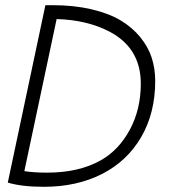

<svg xmlns="http://www.w3.org/2000/svg" viewBox="-20 -700 656 735"><path d="M9.8 -1Q63 15.1 147.9 15.1Q273.9 15.1 370.4 -33.9Q466.8 -83 520.5 -175.3Q574.2 -267.6 574.2 -390.1Q574.2 -437 560.8 -478.8Q547.4 -520.5 516.8 -557.9Q486.3 -595.2 441.4 -622.1Q396.5 -648.9 329.6 -664.6Q262.7 -680.2 180.2 -680.2H153.8ZM196.8 -627Q312 -624 398.9 -579.1Q519 -516.1 519 -379.9Q519 -281.2 476.8 -203.1Q434.6 -125 365.2 -85.9Q281.2 -39.1 160.2 -39.1Q109.4 -39.1 73.2 -44.9Z"/></svg>

Font: Comic Neue Angular
Style: Italic
Weight: 400
Italic angle: -12°
Designer: Craig Rozynski
Foundry: Craig Rozynski
Version: Version 2.003